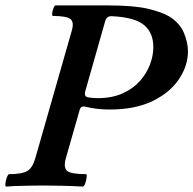

<svg xmlns="http://www.w3.org/2000/svg" viewBox="-31 -686 715 710"><path d="M-8 4Q-12 4 -11 -7.5Q-10 -19 -5.5 -30.5Q-1 -42 3 -42Q50 -42 69.5 -53.5Q89 -65 99 -99L234 -571Q244 -604 229.5 -615.5Q215 -627 165 -627Q161 -627 162 -637Q163 -647 167 -656.5Q171 -666 175 -666H367Q464 -666 516.5 -653.5Q569 -641 597 -624Q635 -599 649.5 -563.5Q664 -528 664 -496Q664 -443 631 -393.5Q598 -344 533.5 -312.5Q469 -281 375 -281Q350 -281 328.5 -283.5Q307 -286 282 -292Q268 -294 264 -281L212 -99Q203 -65 218 -53.5Q233 -42 287 -42Q291 -42 289.5 -30.5Q288 -19 284 -7.5Q280 4 274 4Q240 2 202 1Q164 0 129 0Q108 0 85 0.5Q62 1 39 1.5Q16 2 -8 4ZM329 -323Q383 -323 422 -340.5Q461 -358 486 -386Q511 -414 523.5 -447Q536 -480 536 -512Q536 -565 501.5 -593.5Q467 -622 384 -626Q364 -628 358 -608L285 -351Q278 -328 295 -326Q303 -325 311 -324Q319 -323 329 -323Z"/></svg>

Font: Junicode VF
Style: Italic
Weight: 400
Italic angle: -11°
Designer: Peter S. Baker
Version: Version 2.209